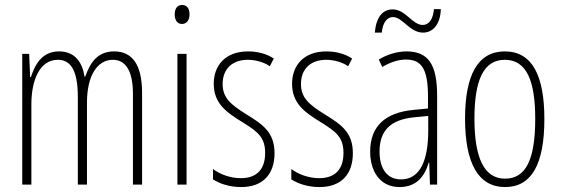

<svg xmlns="http://www.w3.org/2000/svg" viewBox="-20 -813 2269 777"><path d="M442 -605C377 -605 346 -563 325 -503H322C314 -557 286 -605 219 -605C148 -605 121 -549 105 -501H102L98 -595H70V-66H107V-392C107 -483 138 -571 214 -571C261 -571 295 -537 295 -420V-66H332V-398C332 -504 372 -571 437 -571C484 -571 518 -533 518 -433V-66H555V-437C555 -553 514 -605 442 -605Z M717 -793C695 -793 687 -775 687 -754C687 -733 697 -716 716 -716C735 -716 747 -731 747 -755C747 -775 739 -793 717 -793ZM735 -595H698V-66H735Z M1091 -193C1091 -279 1042 -310 976 -351C912 -391 881 -418 881 -473C881 -536 922 -571 983 -571C1015 -571 1049 -561 1072 -545L1088 -576C1060 -595 1023 -605 984 -605C891 -605 845 -547 845 -474C845 -395 895 -359 962 -318C1021 -281 1053 -259 1053 -194C1053 -129 1020 -92 955 -92C913 -92 871 -107 842 -129V-87C867 -71 906 -56 956 -56C1045 -56 1091 -109 1091 -193Z M1408 -193C1408 -279 1359 -310 1293 -351C1229 -391 1198 -418 1198 -473C1198 -536 1239 -571 1300 -571C1332 -571 1366 -561 1389 -545L1405 -576C1377 -595 1340 -605 1301 -605C1208 -605 1162 -547 1162 -474C1162 -395 1212 -359 1279 -318C1338 -281 1370 -259 1370 -194C1370 -129 1337 -92 1272 -92C1230 -92 1188 -107 1159 -129V-87C1184 -71 1223 -56 1273 -56C1362 -56 1408 -109 1408 -193Z M1497 -681H1525C1529 -724 1548 -744 1570 -744C1609 -744 1638 -681 1692 -681C1730 -681 1762 -712 1764 -776H1736C1733 -736 1716 -712 1691 -712C1648 -712 1622 -775 1569 -775C1529 -775 1502 -744 1497 -681ZM1625 -605C1588 -605 1547 -593 1513 -572L1527 -542C1564 -564 1597 -572 1623 -572C1686 -572 1712 -534 1712 -422V-374L1651 -368C1541 -357 1478 -304 1478 -199C1478 -125 1514 -56 1597 -56C1669 -56 1700 -104 1715 -155H1717L1720 -66H1749V-425C1749 -553 1713 -605 1625 -605ZM1653 -338 1713 -344V-284C1713 -166 1681 -87 1603 -87C1549 -87 1516 -127 1516 -200C1516 -284 1560 -328 1653 -338Z M2183 -331C2183 -503 2136 -605 2023 -605C1914 -605 1862 -510 1862 -333C1862 -150 1917 -56 2024 -56C2131 -56 2183 -148 2183 -331ZM1900 -333C1900 -487 1936 -571 2023 -571C2113 -571 2146 -482 2146 -332C2146 -167 2108 -90 2024 -90C1939 -90 1900 -174 1900 -333Z"/></svg>

Font: Noto Sans Malayalam UI ExtraCondensed ExtraLight
Style: Regular
Weight: 200
Width: 2
Designer: Jelle Bosma - Monotype Design Team
Foundry: Monotype Imaging Inc.
Version: Version 2.104